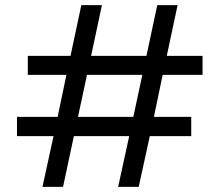

<svg xmlns="http://www.w3.org/2000/svg" viewBox="-20 -726 854 746"><path d="M145 0 188 -197H46V-272H204L238 -435H88V-509H254L296 -706H376L334 -509H549L591 -706H670L628 -509H767V-435H612L578 -272H723V-197H562L519 0H439L482 -197H267L225 0ZM283 -272H498L533 -435H318Z"/></svg>

Font: Firefly Display
Style: Regular
Weight: 400
Designer: Colophon Foundry, Jonny Pinhorn
Foundry: Colophon Foundry
Version: Version 1.200; ttfautohint (v1.8.3)